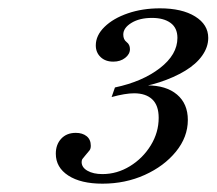

<svg xmlns="http://www.w3.org/2000/svg" viewBox="-20 -789 520 461"><path d="M226 -348Q174 -348 144 -367.5Q114 -387 114 -420Q114 -442 127 -456Q140 -470 162 -470Q178 -470 188 -462Q198 -454 198 -439Q198 -432 195 -428Q192 -424 185 -416Q181 -411 178.5 -408Q176 -405 176 -400Q176 -387 190 -379Q204 -371 226 -371Q261 -371 292 -390Q323 -409 342 -440Q361 -471 361 -506Q361 -536 345.5 -550.5Q330 -565 302 -565Q281 -565 248 -556L256 -579Q322 -593 364 -625.5Q406 -658 406 -698Q406 -722 389.5 -734Q373 -746 345 -746Q315 -746 295.5 -734Q276 -722 276 -706Q276 -694 284 -688Q292 -682 292 -671Q292 -659 280.5 -650Q269 -641 252 -641Q233 -641 221.5 -652Q210 -663 210 -680Q210 -704 231 -724.5Q252 -745 287 -757Q322 -769 364 -769Q417 -769 448.5 -749.5Q480 -730 480 -698Q480 -676 465.5 -655.5Q451 -635 424.5 -619Q398 -603 363 -591.5Q328 -580 286 -576L292 -581Q309 -583 317.5 -583.5Q326 -584 333 -584Q379 -584 405 -562Q431 -540 431 -501Q431 -460 402.5 -425Q374 -390 327.5 -369Q281 -348 226 -348Z"/></svg>

Font: Baskervville
Style: Italic
Weight: 400
Italic angle: -18°
Designer: ANRT
Foundry: ANRT
Version: Version 1.100